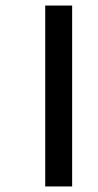

<svg xmlns="http://www.w3.org/2000/svg" viewBox="-20 -623 353 692"><path d="M143 49V-603H240V49Z"/></svg>

Font: Noto Sans Malayalam Condensed Medium
Style: Regular
Weight: 500
Width: 3
Designer: Jelle Bosma - Monotype Design Team
Foundry: Monotype Imaging Inc.
Version: Version 2.104; ttfautohint (v1.8.4.7-5d5b)